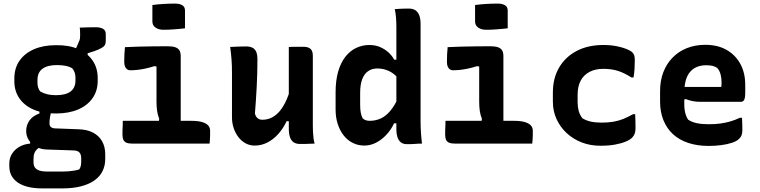

<svg xmlns="http://www.w3.org/2000/svg" viewBox="-20 -801 4240 1071"><path d="M391 -501 420 -568Q425 -578 426 -586Q427 -594 427 -605Q427 -622 426.5 -630.5Q426 -639 425 -647Q446 -648 470 -648.5Q494 -649 515 -649Q539 -649 554.5 -640.5Q570 -632 570 -611V-572Q570 -560 565.5 -551Q561 -542 547.5 -534Q534 -526 507 -516L469 -504V-474ZM293 -549Q364 -550 416 -527.5Q468 -505 496.5 -463.5Q525 -422 525 -365V-350Q525 -294 496 -253Q467 -212 415 -190Q363 -168 292 -168Q221 -167 169 -189Q117 -211 88.5 -252Q60 -293 60 -348V-363Q60 -421 89 -462.5Q118 -504 170 -526.5Q222 -549 293 -549ZM297 -438Q245 -438 217 -417.5Q189 -397 189 -355V-340Q189 -326 192.5 -314Q196 -302 204 -291Q221 -281 242.5 -275.5Q264 -270 292 -270Q346 -270 373.5 -290.5Q401 -311 401 -353V-368Q401 -384 396.5 -396.5Q392 -409 384 -419Q369 -429 347.5 -433.5Q326 -438 297 -438ZM200 -203 268 -190Q262 -166 259 -148.5Q256 -131 256 -113Q256 -100 263.5 -93Q271 -86 285 -85L416 -80Q465 -79 498.5 -61.5Q532 -44 549.5 -13Q567 18 567 60V86Q567 123 552 153.5Q537 184 506.5 205.5Q476 227 431 238.5Q386 250 326 250H218Q171 250 136.5 241.5Q102 233 79 217Q56 201 44 178.5Q32 156 32 126V111Q32 81 46.5 57.5Q61 34 87 18.5Q113 3 148 0V-32L218 12Q199 20 188 30Q177 40 172 53Q167 66 167 84V104Q167 122 174.5 133Q182 144 199 150Q216 156 242 156H328Q347 156 363.5 154.5Q380 153 395 150.5Q410 148 422 144Q428 136 430.5 124.5Q433 113 433 101V82Q433 60 422.5 49Q412 38 388 38L241 33Q208 32 182 18Q156 4 141 -19Q126 -42 126 -70Q126 -103 144.5 -129Q163 -155 200 -168Z M864 -101 868 -139Q860 -158 856.5 -181Q853 -204 853 -233Q853 -253 853 -272.5Q853 -292 853 -312Q853 -332 853 -351.5Q853 -371 853 -391Q853 -411 853 -430L841 -432Q813 -423 788.5 -418Q764 -413 744 -411Q724 -409 706 -409Q697 -409 689.5 -414Q682 -419 677.5 -429.5Q673 -440 673 -456Q673 -477 674 -498Q675 -519 677 -538Q714 -540 755.5 -541Q797 -542 838 -542.5Q879 -543 915 -543Q940 -543 956 -538Q972 -533 980 -521.5Q988 -510 988 -488Q988 -447 988 -406.5Q988 -366 988 -325.5Q988 -285 988 -245.5Q988 -206 988 -167.5Q988 -129 988 -92ZM665 -127H1046Q1085 -127 1108 -120Q1131 -113 1141.5 -101Q1152 -89 1152 -72Q1152 -60 1152 -48Q1152 -36 1151 -24Q1150 -12 1149 0H717Q696 0 684 -5.5Q672 -11 667.5 -22.5Q663 -34 663 -53Q663 -67 663.5 -79Q664 -91 664.5 -102.5Q665 -114 665 -127ZM830 -773Q844 -775 859.5 -776.5Q875 -778 891.5 -779Q908 -780 924.5 -780.5Q941 -781 957 -781Q981 -781 996.5 -772Q1012 -763 1012 -742V-643Q998 -641 983 -640Q968 -639 952.5 -637.5Q937 -636 921.5 -635.5Q906 -635 891 -635Q864 -635 847 -647.5Q830 -660 830 -681Z M1352 -542Q1373 -542 1387 -535.5Q1401 -529 1408.5 -513.5Q1416 -498 1416 -469Q1416 -432 1415 -394.5Q1414 -357 1412 -318.5Q1410 -280 1407.5 -242.5Q1405 -205 1402 -168Q1406 -151 1416.5 -142Q1427 -133 1443 -133Q1467 -133 1489 -142Q1511 -151 1531.5 -171.5Q1552 -192 1570 -227Q1588 -262 1603 -315V-125H1579Q1560 -85 1533 -54.5Q1506 -24 1472.5 -6.5Q1439 11 1400 11Q1373 11 1350 -1.5Q1327 -14 1310 -36Q1293 -58 1283.5 -86.5Q1274 -115 1274 -146Q1274 -189 1274 -230.5Q1274 -272 1274 -314Q1274 -356 1274 -397Q1274 -436 1271.5 -469Q1269 -502 1264 -539Q1286 -540 1307.5 -541Q1329 -542 1352 -542ZM1672 -540Q1692 -540 1703.5 -534Q1715 -528 1720 -517.5Q1725 -507 1725 -492Q1725 -423 1725 -357.5Q1725 -292 1725 -227.5Q1725 -163 1725 -99Q1725 -81 1726 -63Q1727 -45 1729 -29Q1731 -13 1735 0Q1720 0 1706 1Q1692 2 1678.5 2Q1665 2 1652 2Q1634 2 1620 -6Q1606 -14 1598.5 -33Q1591 -52 1591 -84Q1591 -161 1591 -238.5Q1591 -316 1591 -391.5Q1591 -467 1591 -539Q1606 -540 1619 -540Q1632 -540 1645 -540Q1658 -540 1672 -540Z M2040 -550Q2073 -550 2099 -539Q2125 -528 2145.5 -510Q2166 -492 2179 -468H2206V-359Q2181 -390 2150.5 -404.5Q2120 -419 2085 -419Q2054 -419 2032.5 -403.5Q2011 -388 2000 -358Q1989 -328 1989 -284V-216Q1989 -190 1992.5 -172Q1996 -154 2003 -141Q2010 -134 2020 -130.5Q2030 -127 2042 -127Q2074 -127 2102.5 -139.5Q2131 -152 2156.5 -182Q2182 -212 2204 -261V-113H2178Q2162 -78 2136 -50Q2110 -22 2078.5 -5.5Q2047 11 2012 11Q1978 11 1948.5 -3.5Q1919 -18 1897.5 -45Q1876 -72 1864 -109Q1852 -146 1852 -190V-286Q1852 -353 1866.5 -402.5Q1881 -452 1907 -485Q1933 -518 1967.5 -534Q2002 -550 2040 -550ZM2264 -753Q2281 -753 2295 -745Q2309 -737 2317.5 -718.5Q2326 -700 2326 -667Q2326 -599 2326 -531Q2326 -463 2326 -395.5Q2326 -328 2326 -261.5Q2326 -195 2326 -128Q2326 -95 2328 -63.5Q2330 -32 2334 0Q2324 0 2313 0.5Q2302 1 2291 2Q2280 3 2269.5 3Q2259 3 2248 3Q2228 3 2215 -8Q2202 -19 2196.5 -37.5Q2191 -56 2191 -77Q2191 -154 2191 -225.5Q2191 -297 2191 -366Q2191 -435 2191 -505.5Q2191 -576 2191 -652Q2191 -677 2189 -703Q2187 -729 2182 -750Q2192 -751 2202.5 -751.5Q2213 -752 2223 -752.5Q2233 -753 2243.5 -753Q2254 -753 2264 -753Z M2664 -101 2668 -139Q2660 -158 2656.5 -181Q2653 -204 2653 -233Q2653 -253 2653 -272.5Q2653 -292 2653 -312Q2653 -332 2653 -351.5Q2653 -371 2653 -391Q2653 -411 2653 -430L2641 -432Q2613 -423 2588.5 -418Q2564 -413 2544 -411Q2524 -409 2506 -409Q2497 -409 2489.5 -414Q2482 -419 2477.5 -429.5Q2473 -440 2473 -456Q2473 -477 2474 -498Q2475 -519 2477 -538Q2514 -540 2555.5 -541Q2597 -542 2638 -542.5Q2679 -543 2715 -543Q2740 -543 2756 -538Q2772 -533 2780 -521.5Q2788 -510 2788 -488Q2788 -447 2788 -406.5Q2788 -366 2788 -325.5Q2788 -285 2788 -245.5Q2788 -206 2788 -167.5Q2788 -129 2788 -92ZM2465 -127H2846Q2885 -127 2908 -120Q2931 -113 2941.5 -101Q2952 -89 2952 -72Q2952 -60 2952 -48Q2952 -36 2951 -24Q2950 -12 2949 0H2517Q2496 0 2484 -5.5Q2472 -11 2467.5 -22.5Q2463 -34 2463 -53Q2463 -67 2463.5 -79Q2464 -91 2464.5 -102.5Q2465 -114 2465 -127ZM2630 -773Q2644 -775 2659.5 -776.5Q2675 -778 2691.5 -779Q2708 -780 2724.5 -780.5Q2741 -781 2757 -781Q2781 -781 2796.5 -772Q2812 -763 2812 -742V-643Q2798 -641 2783 -640Q2768 -639 2752.5 -637.5Q2737 -636 2721.5 -635.5Q2706 -635 2691 -635Q2664 -635 2647 -647.5Q2630 -660 2630 -681Z M3345 -550Q3386 -550 3419 -543.5Q3452 -537 3475 -527.5Q3498 -518 3507 -509Q3515 -501 3518 -491.5Q3521 -482 3521 -466Q3521 -440 3519.5 -416.5Q3518 -393 3514 -369H3502Q3463 -394 3427.5 -405.5Q3392 -417 3345 -417Q3301 -417 3268.5 -400Q3236 -383 3219 -351Q3202 -319 3202 -272V-231Q3202 -205 3208 -182.5Q3214 -160 3229 -141Q3249 -129 3274.5 -123Q3300 -117 3336 -117Q3372 -117 3401.5 -122Q3431 -127 3458 -138Q3485 -149 3511 -164H3523Q3524 -145 3524.5 -126Q3525 -107 3525 -85Q3525 -69 3520.5 -56Q3516 -43 3506 -33Q3494 -21 3470 -11Q3446 -1 3411 5.5Q3376 12 3329 12Q3273 12 3225 -6.5Q3177 -25 3141 -58.5Q3105 -92 3084.5 -136.5Q3064 -181 3064 -234V-285Q3064 -365 3099 -424.5Q3134 -484 3197 -517Q3260 -550 3345 -550Z M3914 -551Q3983 -551 4032.5 -523Q4082 -495 4109.5 -445Q4137 -395 4137 -328V-284Q4137 -263 4134 -252Q4131 -241 4125.5 -237Q4120 -233 4114 -233H3888Q3864 -233 3843.5 -237Q3823 -241 3807 -248L3776 -243L3777 -316H4003Q4004 -321 4004.5 -327Q4005 -333 4005 -339Q4005 -365 3999.5 -386Q3994 -407 3981 -422Q3969 -430 3955 -433.5Q3941 -437 3919 -437Q3861 -437 3829 -399.5Q3797 -362 3797 -282V-219Q3797 -200 3799.5 -185Q3802 -170 3806.5 -157.5Q3811 -145 3818 -134Q3838 -120 3866.5 -114Q3895 -108 3934 -108Q3969 -108 3998.5 -112Q4028 -116 4055 -124Q4082 -132 4107 -144H4119Q4120 -127 4120.5 -109.5Q4121 -92 4121 -75Q4121 -58 4116.5 -46.5Q4112 -35 4103 -27Q4091 -14 4064.5 -5Q4038 4 4003.5 8.5Q3969 13 3933 13Q3869 13 3818.5 -4Q3768 -21 3733.5 -53Q3699 -85 3680.5 -131Q3662 -177 3662 -234V-293Q3662 -351 3680 -398Q3698 -445 3731.5 -479.5Q3765 -514 3811.5 -532.5Q3858 -551 3914 -551Z"/></svg>

Font: Rec Mono Semicasual
Style: Bold
Weight: 700
Version: Version 1.085; ttfautohint (v1.8.4.7-5d5b)